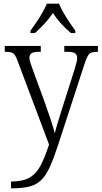

<svg xmlns="http://www.w3.org/2000/svg" viewBox="-20 -786 553 1045"><path d="M40 202Q105 202 142 180Q179 158 202 113Q225 68 247 1L77 -451Q69 -474 61.5 -485.5Q54 -497 42 -500.5Q30 -504 9 -504H6V-536H202V-504H193Q163 -504 151.5 -496Q140 -488 140 -471Q140 -462 144.5 -447.5Q149 -433 158 -408L225 -225Q241 -179 256.5 -133.5Q272 -88 278 -60Q285 -89 295.5 -122.5Q306 -156 318 -195L387 -412Q392 -430 396 -445Q400 -460 400 -471Q400 -488 388.5 -496Q377 -504 346 -504H330V-536H513V-504H509Q489 -504 477 -499.5Q465 -495 457 -480Q449 -465 439 -435L297 1Q273 74 252 121Q231 168 205 193.5Q179 219 141 229Q103 239 45 239H40ZM146 -619Q160 -638 177.5 -664Q195 -690 210.5 -717Q226 -744 235 -766H301Q310 -744 325.5 -717Q341 -690 358.5 -664Q376 -638 390 -619V-606H366Q336 -632 312 -658Q288 -684 268 -715Q247 -684 223 -658Q199 -632 170 -606H146Z"/></svg>

Font: Noto Serif Tamil SemiCondensed Light
Style: Italic
Weight: 300
Width: 4
Italic angle: -12°
Designer: Indian Type Foundry, Tom Grace, and the Monotype Design Team
Foundry: Monotype Imaging Inc.
Version: Version 2.003; ttfautohint (v1.8.4.7-5d5b)